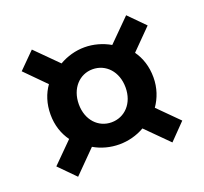

<svg xmlns="http://www.w3.org/2000/svg" viewBox="-108 -814 917 861"><g transform="rotate(-20 350.0 -383.5)"><path d="M49 -157 125 -80 229 -185C265 -164 307 -153 350 -153C391 -153 434 -164 470 -185L575 -80L650 -157L554 -253C579 -289 595 -333 595 -384C595 -436 580 -480 555 -515L650 -611L575 -687L471 -583C435 -604 392 -616 350 -616C307 -616 265 -604 229 -583L125 -687L49 -611L144 -515C119 -480 104 -436 104 -384C104 -333 119 -289 145 -253ZM462 -384C462 -308 413 -258 350 -258C288 -258 239 -308 239 -384C239 -460 288 -511 350 -511C413 -511 462 -460 462 -384Z"/></g></svg>

Font: Kawkab Mono
Style: Bold
Weight: 700
Monospace: yes
Designer: Abdullah Arif
Foundry: Abdullah Arif
Version: Version 1.000;PS 000.500;hotconv 1.0.88;makeotf.lib2.5.64775